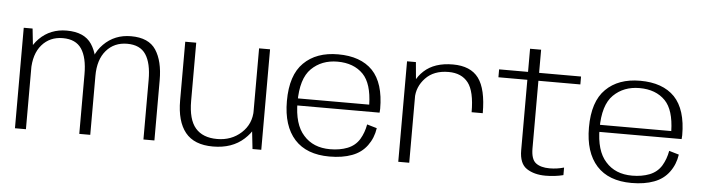

<svg xmlns="http://www.w3.org/2000/svg" viewBox="-46 -922 4120 1124"><g transform="rotate(5 2014.0 -360.0)"><path d="M65.5 0H130V-473.5L117.5 -590.5H65.5ZM443.5 0H508V-354.5Q508 -466.5 465 -531.2Q422 -596 318 -596Q222 -596 157.8 -531.8Q93.5 -467.5 93.5 -366.5L129.5 -346.5Q129.5 -442 176.2 -496Q223 -550 299.5 -550Q375.5 -550 409.5 -499.2Q443.5 -448.5 443.5 -350.5ZM820.5 0H885V-354.5Q885 -466.5 842.5 -531.2Q800 -596 696 -596Q600 -596 535.5 -531.2Q471 -466.5 471 -366.5L508 -346.5Q508 -442 554.5 -496Q601 -550 677.5 -550Q753.5 -550 787 -499.2Q820.5 -448.5 820.5 -350.5Z M1461.5 0H1513V-590.5H1448.5V-118ZM1079 -591.5H1014.5V-247.5Q1014.5 -123.5 1066.5 -59Q1118.5 5.5 1229 5.5Q1341.5 5.5 1411.2 -58.2Q1481 -122 1481 -197L1449 -227.5Q1449 -146 1391.2 -93.2Q1333.5 -40.5 1249.5 -40.5Q1165 -40.5 1122 -90.5Q1079 -140.5 1079 -250Z M1913.5 4.5V-38.5Q1814 -38.5 1757.5 -103Q1700 -166 1700 -297Q1700 -435 1760 -494Q1820 -553 1913 -553Q2009 -553 2064.5 -496Q2116.5 -442 2119.5 -318.5H1691.5V-277H2184Q2185.5 -288 2185.5 -299.5Q2185.5 -450.5 2116 -523.5Q2045.5 -596 1913 -596Q1785 -596 1711.5 -523Q1637.5 -450.5 1637.5 -297.5Q1637.5 -151.5 1708.5 -73Q1779 4.5 1913.5 4.5ZM1913.5 -38.5V4.5Q1990 4.5 2045.5 -16.5Q2101 -37 2134 -82Q2167 -126.5 2175.5 -185L2117.5 -202Q2109 -153.5 2085.5 -114Q2061 -74 2015.5 -56Q1970.5 -38.5 1913.5 -38.5Z M2720.5 -326.5H2786Q2786 -468 2738.8 -531.8Q2691.5 -595.5 2587.5 -595.5Q2479.5 -595.5 2418 -538.8Q2356.5 -482 2356.5 -403.5L2382 -379Q2382 -446.5 2430.8 -498Q2479.5 -549.5 2566 -549.5Q2642.5 -549.5 2681.5 -499.2Q2720.5 -449 2720.5 -326.5ZM2318 0H2382.5V-453.5L2370 -590.5H2318Z M3183.5 6Q3238.5 6 3288 -6.5V-51Q3247 -39 3203.5 -39Q3151.5 -39 3122.8 -60.8Q3094 -82.5 3094 -147V-544H3340.5V-590.5H3094V-726.5H3029V-590.5H2859V-544H3029V-130.5Q3029 -51.5 3073 -22.8Q3117 6 3183.5 6Z M3688.5 4.5V-38.5Q3589 -38.5 3532.5 -103Q3475 -166 3475 -297Q3475 -435 3535 -494Q3595 -553 3688 -553Q3784 -553 3839.5 -496Q3891.5 -442 3894.5 -318.5H3466.5V-277H3959Q3960.5 -288 3960.5 -299.5Q3960.5 -450.5 3891 -523.5Q3820.5 -596 3688 -596Q3560 -596 3486.5 -523Q3412.5 -450.5 3412.5 -297.5Q3412.5 -151.5 3483.5 -73Q3554 4.5 3688.5 4.5ZM3688.5 -38.5V4.5Q3765 4.5 3820.5 -16.5Q3876 -37 3909 -82Q3942 -126.5 3950.5 -185L3892.5 -202Q3884 -153.5 3860.5 -114Q3836 -74 3790.5 -56Q3745.5 -38.5 3688.5 -38.5Z"/></g></svg>

Font: Anybody SemiExpanded Light
Style: Regular
Weight: 300
Width: 6
Version: Version 1.113;gftools[0.9.25]